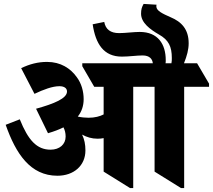

<svg xmlns="http://www.w3.org/2000/svg" viewBox="-20 -950 1087 980"><path d="M273 -53C357 -53 416 -105 416 -182C416 -213 411 -238 399 -263C423 -250 448 -242 478 -242C489 -242 499 -243 509 -245V-74L644 10H660V-507H769V-74L904 10H920V-507H1047V-523L986 -627H919C934 -664 943 -697 943 -729C943 -801 906 -839 851 -862C810 -880 778 -895 778 -917C778 -921 778 -922 779 -926L713 -930C704 -914 700 -902 700 -880C700 -834 746 -800 791 -774C841 -746 857 -712 857 -654C857 -645 857 -636 855 -627H825C826 -633 826 -638 826 -643C826 -724 787 -787 693 -787C662 -787 620 -781 588 -781C544 -781 519 -800 512 -838L453 -826C468 -726 509 -661 602 -661C638 -661 678 -667 708 -667C744 -667 758 -648 760 -627H400V-612L461 -507H509V-366C490 -356 464 -349 432 -349C414 -349 395 -351 377 -355C397 -380 407 -410 407 -444C407 -483 396 -524 372 -556C340 -601 290 -634 220 -634C174 -634 131 -623 88 -602L156 -471C202 -493 248 -510 283 -510C309 -510 322 -499 322 -483C322 -448 258 -421 164 -395L225 -270C256 -279 282 -289 304 -300C311 -286 315 -271 315 -253C315 -213 284 -186 238 -186C168 -186 124 -234 81 -341L9 -313C61 -165 135 -53 273 -53Z"/></svg>

Font: Noto Serif Devanagari SemiCondensed Black
Style: Regular
Weight: 900
Width: 4
Designer: Universal Thirst, Indian Type Foundry and the Monotype Design Team
Foundry: Monotype Imaging Inc.
Version: Version 2.004